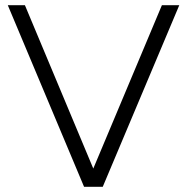

<svg xmlns="http://www.w3.org/2000/svg" viewBox="-20 -720 721 740"><path d="M310 0 604 -700H671L376 0ZM304 0 10 -700H76L369 0Z"/></svg>

Font: Figtree Light
Style: Regular
Weight: 300
Designer: Erik Kennedy
Foundry: Erik Kennedy
Version: Version 2.001;gftools[0.9.30]